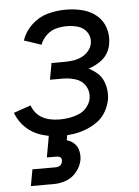

<svg xmlns="http://www.w3.org/2000/svg" viewBox="-53 -580 607 836"><g transform="rotate(-5 250.0 -162.0)"><path d="M48 214 61 142H161Q188 142 192 119Q196 96 169 96H128L141 24L145 0H226L221 29Q240 34 253.5 47Q267 60 271.5 79.5Q276 99 273 119Q268 146 249 170Q230 194 203 204Q176 214 148 214ZM199 8Q157 8 116 -4Q75 -16 45.5 -44Q16 -72 2 -110L77 -136Q103 -64 199 -64Q220 -64 241 -67.5Q262 -71 282.5 -79.5Q303 -88 317.5 -105.5Q332 -123 336 -144Q341 -173 326.5 -197.5Q312 -222 284.5 -231Q257 -240 228 -240H171L181 -294L184 -312H241Q259 -312 277.5 -314.5Q296 -317 314 -325Q332 -333 345.5 -348.5Q359 -364 362 -382Q367 -408 353 -429.5Q339 -451 315 -458.5Q291 -466 265 -466Q241 -466 217.5 -460Q194 -454 175 -436Q156 -418 148 -395L73 -420Q85 -458 116.5 -487.5Q148 -517 187 -527.5Q226 -538 265 -538Q302 -538 337 -529.5Q372 -521 399 -499Q426 -477 437 -442.5Q448 -408 441 -371Q438 -351 426 -331.5Q414 -312 395 -299Q376 -286 356 -278Q350 -276 343 -274Q358 -266 371 -256Q399 -236 410 -201.5Q421 -167 415 -131Q410 -105 395.5 -79.5Q381 -54 357 -37Q333 -20 306.5 -10Q280 0 253 4Q226 8 199 8Z"/></g></svg>

Font: Iosevka SS08
Style: Italic
Weight: 400
Italic angle: -10°
Monospace: yes
Designer: Belleve Invis
Foundry: Belleve Invis
Version: 2.1.0; ttfautohint (v1.8.2)